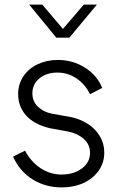

<svg xmlns="http://www.w3.org/2000/svg" viewBox="-20 -804 509 836"><path d="M37 -122 89 -148Q115 -99 157 -71.5Q199 -44 248 -44Q301 -44 336.5 -70.5Q372 -97 372 -138Q372 -175 345 -199Q318 -223 278 -231L196 -246Q127 -263 93 -302Q59 -341 59 -394Q59 -438 82 -472Q105 -506 144.5 -524.5Q184 -543 232 -543Q297 -543 350 -509.5Q403 -476 425 -421L372 -394Q350 -438 312.5 -463Q275 -488 230 -488Q182 -488 151.5 -462.5Q121 -437 121 -398Q121 -362 145.5 -339Q170 -316 206 -309L295 -293Q361 -276 397.5 -234.5Q434 -193 434 -139Q434 -96 410 -61.5Q386 -27 344 -7.5Q302 12 249 12Q177 12 121 -23.5Q65 -59 37 -122ZM107 -784H164L254 -678L345 -784H402L282 -640H225Z"/></svg>

Font: BLUETTI 2.0 Extralight
Style: Roman
Weight: 200
Designer: Stijn de Vries
Foundry: tokotype
Version: Version 2.005;October 31, 2023;FontCreator 14.0.0.2814 64-bi